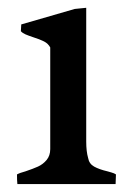

<svg xmlns="http://www.w3.org/2000/svg" viewBox="-20 -465 328 485"><path d="M63.5 -371.1Q51.8 -375 44.4 -378.2Q37.1 -381.3 32.7 -386.2Q32.7 -390.6 33.7 -403.3L168.9 -442.4L197.8 -445.3V-107.4Q197.8 -82.5 202.6 -65.9Q205.1 -51.3 217.8 -44.2Q230.5 -37.1 251.5 -32.2Q252.9 -31.7 261 -29.5Q269 -27.3 272.9 -24.4Q272.9 -16.6 272 0H23.9Q22.9 -8.8 22.9 -24.4Q29.8 -28.3 44.4 -32.2Q63.5 -38.6 75.9 -44.2Q88.4 -49.8 97.7 -60.8Q106.9 -71.8 106.9 -88.4V-345.2Q101.6 -355 91.1 -360.4Q80.6 -365.7 63.5 -371.1Z"/></svg>

Font: Radley
Style: Regular
Weight: 400
Designer: Vernon Adams
Foundry: Vernon Adams
Version: Version 1.003; ttfautohint (v1.6)